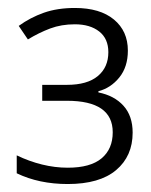

<svg xmlns="http://www.w3.org/2000/svg" viewBox="-20 -872 379 482"><path d="M168 -852Q231 -852 266 -823Q301 -794 301 -745Q301 -704 279.5 -677.5Q258 -651 227 -643V-640Q267 -632 290 -606.5Q313 -581 313 -539Q313 -480 271.5 -445Q230 -410 150 -410Q78 -410 22 -437V-482Q53 -467 85.5 -459Q118 -451 150 -451Q207 -451 235 -474.5Q263 -498 263 -540Q263 -619 148 -619H86V-659H148Q199 -659 225.5 -681Q252 -703 252 -741Q252 -775 229 -793Q206 -811 168 -811Q134 -811 106 -800.5Q78 -790 50 -773L27 -807Q56 -828 90 -840Q124 -852 168 -852Z"/></svg>

Font: Noto Sans Light
Style: Regular
Weight: 300
Designer: Monotype Design Team
Foundry: Monotype Imaging Inc.
Version: Version 2.007